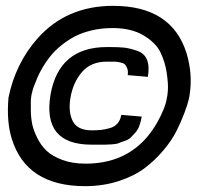

<svg xmlns="http://www.w3.org/2000/svg" viewBox="-20 -637 673 657"><path d="M271 0Q70 0 20 -163Q2 -222 9 -302V-303Q33 -420 108 -505Q207 -617 367 -617Q567 -617 618 -456Q640 -383 629 -314Q629 -311 625.5 -295.5Q622 -280 611 -250.5Q600 -221 584 -189Q568 -157 539.5 -123Q511 -89 475.5 -62Q440 -35 386.5 -17.5Q333 0 271 0ZM273 -77Q438 -77 518 -218Q546 -268 551 -302Q553 -307 554.5 -328.5Q556 -350 550.5 -387.5Q545 -425 529 -458Q513 -491 471 -516Q429 -541 365 -541Q327 -541 293.5 -533Q260 -525 235.5 -512Q211 -499 189.5 -481.5Q168 -464 153 -445.5Q138 -427 126.5 -407.5Q115 -388 108 -371.5Q101 -355 96 -341.5Q91 -328 90 -321L88 -314V-313Q86 -303 85.5 -293Q85 -283 85.5 -257.5Q86 -232 90.5 -211Q95 -190 108 -164Q121 -138 140.5 -120Q160 -102 194 -89.5Q228 -77 273 -77ZM293 -142Q124 -142 153 -314Q182 -476 346 -476H349Q351 -476 355 -476Q387 -476 405 -474Q423 -472 448.5 -463.5Q474 -455 483 -432.5Q492 -410 486 -374L417 -380Q419 -393 415.5 -402.5Q412 -412 407.5 -416.5Q403 -421 391 -423.5Q379 -426 373 -426Q367 -426 353 -426Q348 -426 345 -426Q291 -426 260.5 -390.5Q230 -355 221 -302Q213 -254 229 -222.5Q245 -191 294 -191Q313 -191 326 -192.5Q339 -194 355.5 -198.5Q372 -203 382 -214.5Q392 -226 395 -244L465 -238Q462 -221 457 -207Q452 -193 443 -183Q434 -173 427 -166Q420 -159 406 -154.5Q392 -150 385.5 -147Q379 -144 362 -143Q345 -142 340 -142Q335 -142 316.5 -142Q298 -142 296 -142Z"/></svg>

Font: Hermit LightItalic
Style: Regular
Weight: 300
Italic angle: -10°
Designer: Pablo Caro
Version: Version 2.000;PS 002.000;hotconv 1.0.88;makeotf.lib2.5.64775